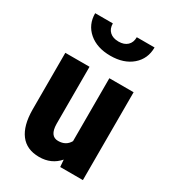

<svg xmlns="http://www.w3.org/2000/svg" viewBox="-184 -843 850 950"><g transform="rotate(30 241.5 -368.5)"><path d="M306.6 -2.9 303.7 -40.5Q260.7 9.3 190.9 9.3Q119.6 9.3 83 -39.1Q46.9 -86.9 46.4 -177.7V-498.5V-502H49.8H181.2H184.6V-498.5V-175.8Q185.5 -106.4 232.9 -106.4Q277.8 -106.4 297.9 -142.6V-498.5V-502H301.3H433.6H436.5V-498.5V-3.4V0H433.6H310.1H307.1ZM415.5 -745.6Q415.5 -680.7 368.9 -640.6Q322.3 -600.6 246.1 -600.6Q169.4 -600.6 122.8 -640.6Q76.2 -680.7 76.2 -745.6H177.2Q177.2 -715.3 195.6 -698.5Q213.9 -681.6 246.1 -681.6Q277.8 -681.6 295.9 -698.5Q314 -715.3 314 -745.6Z"/></g></svg>

Font: MAUL Condensed Bold
Style: Condensed Bold
Weight: 700
Designer: MAUL
Version: Version 1.0; 2020; ttfautohint (v1.8.3)